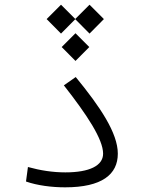

<svg xmlns="http://www.w3.org/2000/svg" viewBox="-20 -800 626 822"><path d="M258.8 2C416.5 2 484.4 -53.2 484.4 -142.1C484.4 -230.5 408.7 -342.8 304.2 -470.2L253.4 -434.6C353 -307.6 421.4 -203.6 421.4 -142.1C421.4 -90.8 363.3 -62 259.8 -62C206.1 -62 152.8 -70.3 99.6 -85L91.3 -22.9C139.6 -5.9 201.7 2 258.8 2ZM363.3 -779.8 302.2 -718.8 241.2 -779.8 179.7 -718.3 241.2 -656.2 302.2 -717.8 363.3 -656.2 424.8 -718.3ZM303.2 -657.7 244.1 -598.6 303.2 -539.1 362.3 -598.6Z"/></svg>

Font: Cascadia Mono NF Light
Style: Regular
Weight: 300
Monospace: yes
Designer: Aaron Bell
Foundry: Saja Typeworks
Version: Version 2404.023